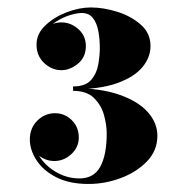

<svg xmlns="http://www.w3.org/2000/svg" viewBox="-20 -932 489 502"><path d="M211.5 -451Q161.5 -451 127.2 -468.5Q93 -486 75.5 -513Q58 -540 58 -567.5Q58 -597 77.5 -616.5Q97 -636 124 -636Q149 -636 167.5 -618Q186 -600 186 -572.5Q186 -547 166.5 -529Q147 -511 122 -511Q98 -511 78.2 -528Q58.5 -545 58.5 -567.5H70Q70 -541 86.8 -517.8Q103.5 -494.5 130.5 -480Q157.5 -465.5 187.5 -465.5Q225.5 -465.5 242.2 -496.2Q259 -527 259 -583Q259 -605.5 251.8 -631.5Q244.5 -657.5 225.5 -676Q206.5 -694.5 171 -694.5V-701.5Q243.5 -701.5 292.5 -684.2Q341.5 -667 366.5 -638.8Q391.5 -610.5 391.5 -577Q391.5 -538 364 -509.8Q336.5 -481.5 295.2 -466.2Q254 -451 211.5 -451ZM171 -698.5V-706Q203.5 -706 218.2 -723Q233 -740 237 -763.8Q241 -787.5 241 -806.5Q241 -829 237.2 -850Q233.5 -871 223.2 -884.5Q213 -898 193.5 -898Q181 -898 163 -892.5Q145 -887 128 -876.2Q111 -865.5 99.5 -850.2Q88 -835 88 -815.5H76.5Q76.5 -840.5 97 -857Q117.5 -873.5 140.5 -873.5Q165 -873.5 184.8 -856Q204.5 -838.5 204.5 -811.5Q204.5 -782.5 183.8 -765.5Q163 -748.5 140.5 -748.5Q115.5 -748.5 95.5 -767.2Q75.5 -786 75.5 -815.5Q75.5 -843.5 98.2 -865.2Q121 -887 154 -899.8Q187 -912.5 217.5 -912.5Q251 -912.5 287.2 -901Q323.5 -889.5 348.5 -867.2Q373.5 -845 373.5 -811.5Q373.5 -781.5 351.8 -755.8Q330 -730 285.2 -714.2Q240.5 -698.5 171 -698.5Z"/></svg>

Font: Bodoni Moda Black
Style: Regular
Weight: 900
Version: Version 2.005